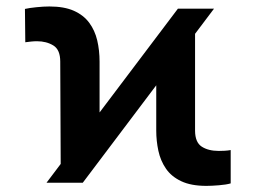

<svg xmlns="http://www.w3.org/2000/svg" viewBox="-20 -573 802 602"><path d="M125.8 0 537.9 -545.9H651.1L239.5 0ZM170.5 -13.3 168.9 -379.7Q168.9 -417.2 147.3 -430.4Q125.6 -443.7 96 -443.7Q86.9 -443.7 77.3 -442.7Q67.7 -441.7 59.3 -440.5L58.2 -545Q72.1 -548.2 94.4 -550.4Q116.8 -552.7 135 -552.7Q181.2 -552.7 211.6 -539.2Q242 -525.6 259.7 -501.7Q277.4 -477.9 284.8 -446.6Q292.2 -415.2 292.2 -379.7V-120.8ZM627 9.8Q579 9.8 548.1 -4.9Q517.2 -19.5 500.3 -44.3Q483.3 -69 476.6 -100.1Q469.9 -131.2 469.9 -163.5V-424.1L591.6 -532V-162.8Q591.9 -126.6 612.6 -113.2Q633.3 -99.8 666 -99.8Q673.7 -99.8 683.8 -100.3Q693.9 -100.8 703.3 -102.5V2Q689.2 6.1 666.4 7.9Q643.7 9.8 627 9.8Z"/></svg>

Font: Adwaita Sans
Style: Regular
Weight: 400
Designer: Rasmus Andersson
Foundry: rsms
Version: Version 4.001;git-9221beed3